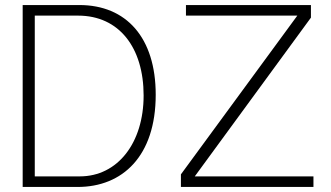

<svg xmlns="http://www.w3.org/2000/svg" viewBox="-20 -742 1314 762"><path d="M290 -680C453 -680 550 -553 550 -363C550 -175 447 -42 297 -42H118V-680ZM288 0C466 0 598 -122 598 -366C598 -593 481 -722 295 -722H70V0ZM1224 -42H753L1214 -672V-722H718V-680H1160L698 -50V0H1224Z"/></svg>

Font: Perun ExtraLight
Style: Regular
Weight: 200
Foundry: Copyright (c) Stefan Peev, Context Ltd, 2016
Version: Version 1.089